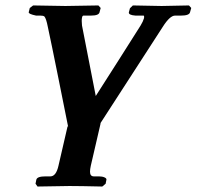

<svg xmlns="http://www.w3.org/2000/svg" viewBox="-20 -454 719 702"><path d="M193.8 151.9 227.1 7.8 229 8.8Q216.8 -52.2 192.4 -173.6Q168 -294.9 154.8 -356Q148.9 -386.7 142.1 -394Q137.7 -397 127 -397H111.8Q84 -402.8 85 -409.2L88.9 -424.8L101.1 -434.1Q206.1 -432.1 219.2 -432.1L339.8 -434.1L348.1 -424.8L344.2 -410.2Q342.3 -397 313 -397H285.2Q281.2 -397 279.8 -389.2Q277.8 -379.4 279.8 -360.8L330.1 -103Q357.9 -146 412.4 -231.9Q466.8 -317.9 494.1 -360.8Q502.9 -375 506.8 -388.2Q507.8 -397 504.9 -397H475.1Q449.2 -398.9 451.2 -409.2L455.1 -423.8L465.8 -434.1Q557.6 -432.1 570.8 -432.1L670.9 -434.1L679.2 -424.8L674.8 -409.2Q671.9 -397 642.1 -397H620.1Q601.1 -397 575.2 -356L346.2 -2L348.1 -3.9L312 151.9Q309.1 165 309.1 173.8Q309.1 190.9 323.2 190.9H341.8Q354 190.9 362.1 194.6Q370.1 198.2 369.1 203.1L366.2 217.8L354 228Q272 226.1 233.9 226.1L117.2 228L109.9 217.8L112.8 203.1Q115.7 190.9 146 190.9H164.1Q185.1 190.9 193.8 151.9Z"/></svg>

Font: Linux Libertine O
Style: Semibold Italic
Weight: 600
Italic angle: -11.5°
Designer: Philipp H. Poll
Foundry: Philipp H. Poll
Version: Version 5.1.2